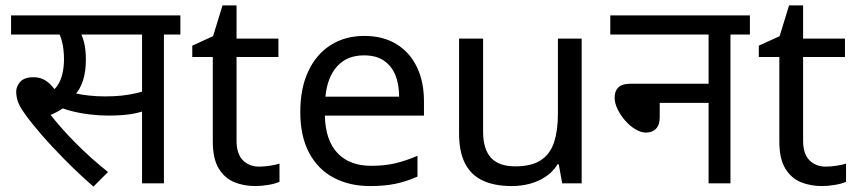

<svg xmlns="http://www.w3.org/2000/svg" viewBox="-20 -679 3175 711"><path d="M245 -551 273 -566Q284 -550 291 -523Q298 -496 298 -458Q298 -414 287.5 -381.5Q277 -349 258 -328L257 -319Q239 -296 214.5 -279Q190 -262 159 -250L163 -259Q204 -206 260.5 -149Q317 -92 380 -42L326 12Q270 -37 220.5 -87Q171 -137 133 -181Q95 -225 73 -256Q51 -287 45.5 -305Q40 -323 40 -340Q40 -359 55 -376Q70 -393 104 -393Q129 -393 147.5 -381.5Q166 -370 181 -349.5Q196 -329 209 -300L148 -331Q176 -339 190.5 -359Q205 -379 211 -405.5Q217 -432 217 -458Q217 -496 210 -523.5Q203 -551 194 -564L237 -551H21V-622H417V-551ZM587 -551V0H506V-551H396V-622H648V-551ZM369 -322Q403 -322 431 -325Q459 -328 487 -334.5Q515 -341 547 -353V-280Q504 -263 468.5 -257Q433 -251 380 -251Q347 -251 310.5 -255.5Q274 -260 242 -268.5Q210 -277 190 -287L210 -347Q230 -340 256 -334Q282 -328 311 -325Q340 -322 369 -322Z M940 -62Q960 -62 981 -65.5Q1002 -69 1015 -73V-6Q1001 1 975 5.5Q949 10 925 10Q883 10 847.5 -4.5Q812 -19 790 -55Q768 -91 768 -156V-468H692V-510L769 -545L804 -659H856V-536H1011V-468H856V-158Q856 -109 879.5 -85.5Q903 -62 940 -62Z M1329 -546Q1398 -546 1447.5 -516Q1497 -486 1523.5 -431.5Q1550 -377 1550 -304V-251H1183Q1185 -160 1229.5 -112.5Q1274 -65 1354 -65Q1405 -65 1444.5 -74.5Q1484 -84 1526 -102V-25Q1485 -7 1445 1.5Q1405 10 1350 10Q1274 10 1215.5 -21Q1157 -52 1124.5 -113.5Q1092 -175 1092 -264Q1092 -352 1121.5 -415Q1151 -478 1204.5 -512Q1258 -546 1329 -546ZM1328 -474Q1265 -474 1228.5 -433.5Q1192 -393 1185 -321H1458Q1458 -367 1444 -401Q1430 -435 1401.5 -454.5Q1373 -474 1328 -474Z M2134 -536V0H2062L2049 -71H2045Q2028 -43 2001 -25Q1974 -7 1942 1.5Q1910 10 1875 10Q1811 10 1767.5 -10.5Q1724 -31 1702 -74Q1680 -117 1680 -185V-536H1769V-191Q1769 -127 1798 -95Q1827 -63 1888 -63Q1948 -63 1982.5 -85.5Q2017 -108 2031.5 -151.5Q2046 -195 2046 -257V-536Z M2240 -622H2757V-551H2685V0H2604V-298H2423V-244Q2423 -216 2409 -202Q2395 -188 2372 -188Q2354 -188 2333.5 -200Q2313 -212 2295.5 -232Q2278 -252 2267 -274.5Q2256 -297 2256 -318Q2256 -341 2269.5 -355Q2283 -369 2317 -369H2604V-551H2240Z M3038 -62Q3058 -62 3079 -65.5Q3100 -69 3113 -73V-6Q3099 1 3073 5.5Q3047 10 3023 10Q2981 10 2945.5 -4.5Q2910 -19 2888 -55Q2866 -91 2866 -156V-468H2790V-510L2867 -545L2902 -659H2954V-536H3109V-468H2954V-158Q2954 -109 2977.5 -85.5Q3001 -62 3038 -62Z"/></svg>

Font: hingl115
Style: Book
Weight: 400
Designer: Jelle Bosma - Monotype Design Team
Foundry: Monotype Imaging Inc.
Version: Version 2.003